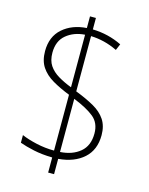

<svg xmlns="http://www.w3.org/2000/svg" viewBox="-122 -835 751 970"><g transform="rotate(15 254.0 -350.5)"><path d="M226 -21Q172 -22 128 -31.5Q84 -41 54 -52V-92Q86 -78 132.5 -67.5Q179 -57 226 -57V-349Q175 -369 135.5 -392Q96 -415 74 -448Q52 -481 52 -531Q52 -607 101 -650Q150 -693 226 -698V-759H257V-699Q339 -697 410 -662L396 -629Q361 -646 326 -654.5Q291 -663 257 -664V-375Q314 -353 354.5 -330Q395 -307 416.5 -274.5Q438 -242 438 -194Q438 -117 389 -73Q340 -29 257 -22V58H226ZM226 -663Q168 -659 129 -626.5Q90 -594 90 -533Q90 -492 107.5 -466Q125 -440 156 -421.5Q187 -403 226 -388ZM257 -58Q321 -62 361 -95.5Q401 -129 401 -193Q401 -248 364 -278Q327 -308 257 -336Z"/></g></svg>

Font: Noto Sans Lao Looped SemiCondensed ExtraLight
Style: Regular
Weight: 200
Width: 4
Designer: Mark Frömberg, Ben Mitchell
Foundry: The Fontpad Ltd
Version: Version 1.002; ttfautohint (v1.8.4.7-5d5b)